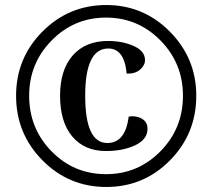

<svg xmlns="http://www.w3.org/2000/svg" viewBox="-20 -732 844 764"><path d="M44 -351Q44 -501 149 -606.5Q254 -712 403 -712Q551 -712 656 -606Q761 -500 761 -351Q761 -200 656.5 -94Q552 12 403 12Q254 12 149 -94Q44 -200 44 -351ZM402 -39Q529 -39 618.5 -130Q708 -221 708 -351Q708 -480 618.5 -571Q529 -662 402 -662Q275 -662 185.5 -571Q96 -480 96 -351Q96 -221 185 -130Q274 -39 402 -39ZM402 -131Q316 -131 267.5 -189Q219 -247 219 -351Q219 -454 269.5 -511.5Q320 -569 410 -569Q467 -569 512 -549Q557 -529 557 -493Q557 -472 537.5 -455Q518 -438 484 -439Q475 -539 411 -539Q319 -539 319 -351Q319 -163 407 -163Q479 -163 492 -268Q521 -273 544 -260Q567 -247 567 -220Q567 -177 518 -154Q469 -131 402 -131Z"/></svg>

Font: Arima Koshi Bold
Style: Regular
Weight: 700
Designer: Joana Correia and Natanael Gama
Foundry: NDISCOVER
Version: Version 1.019;PS 001.019;hotconv 1.0.88;makeotf.lib2.5.64775